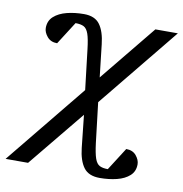

<svg xmlns="http://www.w3.org/2000/svg" viewBox="-111 -570 836 875"><g transform="rotate(10 307.0 -132.5)"><path d="M644 -481.9 340.8 -109.9 362.8 75.2Q368.7 122.6 376.7 145.5Q384.8 168.5 398.9 175.8Q413.1 183.1 437 183.1L503.9 78.1Q534.2 78.1 550.5 97.9Q566.9 117.7 566.9 138.2Q566.9 170.9 544.7 190.9Q522.5 210.9 486.1 220Q449.7 229 407.2 229Q356 229 332.8 197.8Q309.6 166.5 303.2 107.9L287.1 -42L74.2 217.8H-29.8L272.9 -153.8L251 -338.9Q245.6 -386.2 237.5 -409.2Q229.5 -432.1 215.3 -439.5Q201.2 -446.8 176.8 -446.8L109.9 -341.8Q80.1 -341.8 63.5 -361.8Q46.9 -381.8 46.9 -401.9Q46.9 -435.1 69.6 -455.3Q92.3 -475.6 128.9 -484.9Q165.5 -494.1 208 -494.1Q258.8 -494.1 281.7 -462.4Q304.7 -430.7 311 -372.1L328.1 -222.2L540 -481.9Z"/></g></svg>

Font: Charis
Style: Italic
Weight: 400
Italic angle: -11°
Designer: Walt Agee, Miriam Martin, Annie Olsen, Victor Gaultney, Lorna Priest, Alan Ward, Bob Hallissy, Martin Hosken, Sharon Cor
Foundry: SIL Global
Version: Version 7.000